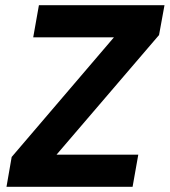

<svg xmlns="http://www.w3.org/2000/svg" viewBox="-20 -720 654 740"><path d="M5 0 25 -115 419 -576H108L130 -700H614L593 -585L198 -124H513L491 0Z"/></svg>

Font: DM Sans 20pt Black
Style: Italic
Weight: 900
Italic angle: -10°
Version: Version 4.004;gftools[0.9.30]